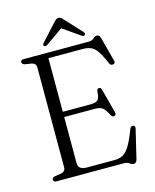

<svg xmlns="http://www.w3.org/2000/svg" viewBox="-129 -957 856 1062"><g transform="rotate(-15 299.0 -426.0)"><path d="M47.5 -686.5Q47.5 -700 65 -700H440Q457 -700 467.2 -710.5Q477.5 -721 489 -721Q503.5 -721 509 -701L545.5 -563Q550.5 -546.5 535.5 -543.5Q521 -540.5 514 -557Q494 -605 477 -629.2Q460 -653.5 440.8 -661.5Q421.5 -669.5 394.5 -669.5H198.5V-362.5H359Q388 -362.5 399.5 -374.5Q411 -386.5 412 -419.5Q413.5 -436 424 -437.5Q436 -439.5 440 -423.5L476.5 -286Q480.5 -269.5 468.5 -266Q457 -262.5 449.5 -276.5Q433 -309.5 418.2 -321Q403.5 -332.5 374.5 -332.5H198.5V-69.5Q198.5 -30.5 245.5 -30.5H404.5Q432.5 -30.5 453 -40.8Q473.5 -51 492.5 -82Q511.5 -113 535.5 -175.5Q541 -189.5 553.5 -187.5Q568 -185.5 563 -166.5L524 -3Q518.5 17.5 503.5 17.5Q492.5 17.5 481.2 8.8Q470 0 452 0H65Q47.5 0 47.5 -13.5Q47.5 -25 63 -29L100 -35Q126 -40 126 -63.5V-636.5Q126 -660 100 -665L63 -671Q47.5 -675 47.5 -686.5ZM425 -740.5Q418 -735 406 -743.5L309.5 -811L213 -743.5Q200.5 -735 193.5 -740.5Q185 -747.5 195 -758L283 -854.5Q290 -862 295.8 -866.2Q301.5 -870.5 309.5 -870.5Q317.5 -870.5 323.2 -866.2Q329 -862 335.5 -854.5L424.5 -758Q434 -747.5 425 -740.5Z"/></g></svg>

Font: Fraunces 72pt S050 Light
Style: Regular
Weight: 300
Version: Version 1.000; ttfautohint (v1.8.3)